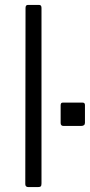

<svg xmlns="http://www.w3.org/2000/svg" viewBox="-20 -762 366 782"><path d="M149 -15Q149 -6 146 -3Q143 0 134 0H96Q83 0 83 -12L84 -730Q84 -742 94 -742H139Q149 -742 149 -730ZM326 -262Q326 -249 310 -249H239Q227 -249 227 -261V-333Q227 -344 235 -344H317Q326 -344 326 -334Z"/></svg>

Font: Libre Franklin Thin Light
Style: Regular
Weight: 300
Version: Version 3.000